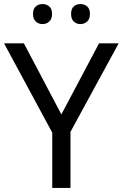

<svg xmlns="http://www.w3.org/2000/svg" viewBox="-20 -928 606 948"><path d="M283 -363 469 -714H566L328 -277V0H238V-273L0 -714H98ZM143 -859Q143 -885 157 -896.5Q171 -908 190 -908Q209 -908 223 -896.5Q237 -885 237 -859Q237 -834 223 -821.5Q209 -809 190 -809Q171 -809 157 -821.5Q143 -834 143 -859ZM331 -859Q331 -885 344.5 -896.5Q358 -908 377 -908Q396 -908 410 -896.5Q424 -885 424 -859Q424 -834 410 -821.5Q396 -809 377 -809Q358 -809 344.5 -821.5Q331 -834 331 -859Z"/></svg>

Font: Noto Sans Ugaritic
Style: Regular
Weight: 400
Designer: Monotype Design Team
Foundry: Monotype Imaging Inc.
Version: Version 2.001; ttfautohint (v1.8.4.7-5d5b)